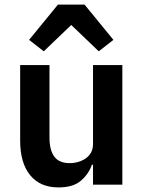

<svg xmlns="http://www.w3.org/2000/svg" viewBox="-20 -806 628 838"><path d="M386 0V-87H381Q368 -48 334 -18Q300 12 235 12Q155 12 111.5 -41.5Q68 -95 68 -192V-522H196V-205Q196 -151 217 -122.5Q238 -94 284 -94Q309 -94 332.5 -103Q356 -112 371 -130.5Q386 -149 386 -177V-522H514V0ZM233 -786H349L475 -632L411 -582L291 -697L171 -582L107 -632Z"/></svg>

Font: IBM Plex Sans SemiBold
Style: Regular
Weight: 600
Designer: Mike Abbink, Paul van der Laan, Pieter van Rosmalen
Foundry: Bold Monday
Version: Version 3.201